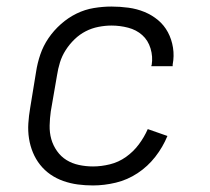

<svg xmlns="http://www.w3.org/2000/svg" viewBox="-20 -558 640 586"><path d="M264 8Q240 8 217.5 5Q195 2 173.5 -5.5Q152 -13 134 -25.5Q116 -38 102.5 -55Q89 -72 80.5 -92.5Q72 -113 68.5 -135.5Q65 -158 66.5 -181.5Q68 -205 72 -228L90 -338Q94 -365 103 -391.5Q112 -418 128 -441.5Q144 -465 166 -484.5Q188 -504 213.5 -516.5Q239 -529 266.5 -533.5Q294 -538 320 -538Q346 -538 372 -534.5Q398 -531 421 -521.5Q444 -512 462.5 -496.5Q481 -481 492.5 -459.5Q504 -438 508 -412.5Q512 -387 507 -361Q507 -360 507 -358.5Q507 -357 507 -356H442Q442 -357 442 -358Q442 -359 443 -360Q447 -385 439.5 -410Q432 -435 414 -451Q396 -467 371 -473.5Q346 -480 320 -480Q301 -480 280.5 -476Q260 -472 241.5 -462.5Q223 -453 207.5 -438Q192 -423 180.5 -405Q169 -387 163 -367.5Q157 -348 154 -328L135 -218Q132 -197 131.5 -175Q131 -153 136.5 -133.5Q142 -114 154 -97Q166 -80 183 -69.5Q200 -59 221 -54.5Q242 -50 264 -50Q289 -50 315.5 -56.5Q342 -63 364.5 -79Q387 -95 403.5 -117Q420 -139 431 -164L491 -143Q477 -109 454 -79.5Q431 -50 400 -29.5Q369 -9 333.5 -0.5Q298 8 264 8Z"/></svg>

Font: Iosevka Curly Slab LtEx
Style: Italic
Weight: 300
Width: 7
Italic angle: -9°
Monospace: yes
Designer: Belleve Invis
Foundry: Belleve Invis
Version: Version 11.1.0; ttfautohint (v1.8.3)